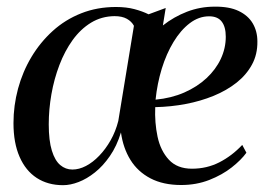

<svg xmlns="http://www.w3.org/2000/svg" viewBox="-20 -546 806 577"><path d="M478 -522 469.5 -469.5Q502.5 -495.5 542 -510.8Q581.5 -526 625 -526Q669 -526.5 697.2 -513Q725.5 -499.5 739.5 -475.8Q753.5 -452 753.5 -421.5Q754 -382.5 737.2 -351.8Q720.5 -321 690.8 -297.5Q661 -274 622 -258Q583 -242 538.2 -233.5Q493.5 -225 446.5 -224Q444.5 -177.5 453.5 -135.2Q462.5 -93 487.5 -66Q512.5 -39 557 -39Q601.5 -39 639.2 -58.2Q677 -77.5 708 -110.5L720.5 -87Q705 -65.5 676.5 -43Q648 -20.5 609 -5.2Q570 10 524.5 10Q470.5 10 432.2 -10Q394 -30 372 -65.5Q350 -101 343.5 -148Q331 -107 310.2 -77Q289.5 -47 265.2 -27.8Q241 -8.5 216.2 1Q191.5 10.5 169.5 10.5Q124 10.5 90.5 -11.2Q57 -33 38.8 -74.8Q20.5 -116.5 20.5 -176Q20.5 -228.5 34.2 -279.5Q48 -330.5 74.5 -374.8Q101 -419 138.5 -453Q176 -487 224 -506Q272 -525 328.5 -525Q360 -525 384.2 -518.5Q408.5 -512 426.5 -503ZM335.5 -182.5 382.5 -468.5Q375.5 -481.5 361.2 -489.5Q347 -497.5 324 -497.5Q285 -497 253.5 -477.8Q222 -458.5 198.2 -425.5Q174.5 -392.5 158.5 -350.5Q142.5 -308.5 134.5 -262.8Q126.5 -217 126.5 -172.5Q126.5 -123.5 135.8 -93.5Q145 -63.5 161 -50Q177 -36.5 197.5 -36.5Q217.5 -36.5 238.2 -47.2Q259 -58 278.2 -78Q297.5 -98 312.5 -124.5Q327.5 -151 335.5 -182.5ZM608.5 -497Q577.5 -497 550.2 -476.2Q523 -455.5 501.5 -420Q480 -384.5 466.2 -339.8Q452.5 -295 447.5 -246.5Q495 -251 533.8 -268Q572.5 -285 600.5 -311Q628.5 -337 643.5 -369Q658.5 -401 658.5 -435.5Q658.5 -465.5 646.2 -481.2Q634 -497 608.5 -497Z"/></svg>

Font: Merriweather 120pt
Style: Italic
Weight: 400
Italic angle: -7.8°
Version: Version 2.101